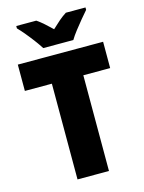

<svg xmlns="http://www.w3.org/2000/svg" viewBox="-135 -1006 813 1085"><g transform="rotate(-15 271.5 -463.5)"><path d="M364 0H180V-560H22V-714H521V-560H364ZM185 -767Q172 -788 151.5 -815.5Q131 -843 109 -869.5Q87 -896 70 -913V-927H187Q209 -912 228.5 -894.5Q248 -877 272 -854Q296 -877 317 -895Q338 -913 360 -927H475V-913Q459 -895 437.5 -869Q416 -843 395 -816Q374 -789 361 -767Z"/></g></svg>

Font: Noto Sans Gurmukhi SemiCondensed Black
Style: Regular
Weight: 900
Width: 4
Designer: Jelle Bosma - Monotype Design Team
Foundry: Monotype Imaging Inc.
Version: Version 2.004; ttfautohint (v1.8.4.7-5d5b)